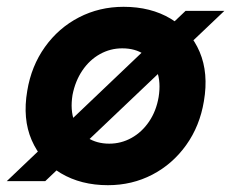

<svg xmlns="http://www.w3.org/2000/svg" viewBox="-45 -532 679 564"><path d="M-25 0 500 -500H614L88 0ZM272 12Q193 12 134 -23Q75 -58 48 -120.5Q21 -183 35 -265Q47 -338 87 -394Q127 -450 187 -481Q247 -512 318 -512Q398 -512 456.5 -477Q515 -442 541.5 -379.5Q568 -317 554 -235Q542 -162 502 -106Q462 -50 402.5 -19Q343 12 272 12ZM276 -110Q311 -110 341.5 -127Q372 -144 393 -175Q414 -206 421 -247Q428 -291 416 -323Q404 -355 378 -372.5Q352 -390 314 -390Q279 -390 248.5 -373Q218 -356 197 -325Q176 -294 168 -253Q161 -209 173 -177Q185 -145 212 -127.5Q239 -110 276 -110Z"/></svg>

Font: Figtree Light
Style: Bold Italic
Weight: 700
Italic angle: -9.5°
Version: Version 2.000